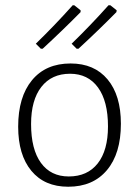

<svg xmlns="http://www.w3.org/2000/svg" viewBox="-20 -703 529 729"><path d="M439 -233Q439 -120 386 -57Q333 6 239 6Q149 6 99 -54.5Q49 -115 49 -222Q49 -335 101.5 -398.5Q154 -462 248 -462Q338 -462 388.5 -401.5Q439 -341 439 -233ZM98 -232Q98 -136 135.5 -84.5Q173 -33 241 -33Q312 -33 351 -82.5Q390 -132 390 -223Q390 -319 352 -371Q314 -423 246 -423Q176 -423 137 -373Q98 -323 98 -232ZM256 -683H262L286 -664V-657Q220 -590 142 -518H135L116 -537Q189 -608 256 -683ZM392 -683H399L423 -664L422 -657Q356 -590 278 -518H271L252 -537Q325 -608 392 -683Z"/></svg>

Font: Luna Sans Light
Style: Regular
Weight: 300
Designer: Juan Pablo del Peral
Foundry: Huerta Tipografica
Version: Version 2.001; ttfautohint (v1.5)